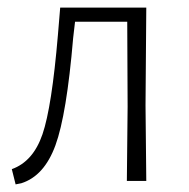

<svg xmlns="http://www.w3.org/2000/svg" viewBox="-20 -475 495 504"><path d="M21 9 11 -31Q67 -51 91.5 -122.5Q116 -194 132 -383L138 -455H364L362 -198L364 0H313L315 -195L314 -418H177L172 -375Q155 -174 125.5 -93.5Q96 -13 36 6Z"/></svg>

Font: Alegreya Sans Light
Style: Regular
Weight: 300
Designer: Juan Pablo del Peral
Foundry: Huerta Tipografica
Version: Version 2.007